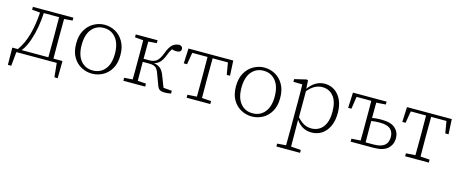

<svg xmlns="http://www.w3.org/2000/svg" viewBox="-43 -1092 4606 1929"><g transform="rotate(15 2260.5 -127.5)"><path d="M193 -162Q180 -124 164 -91.5Q148 -59 126 -33H404Q404 -74 404.5 -124Q405 -174 405 -214V-268Q405 -309 404.5 -359.5Q404 -410 404 -450H245Q241 -372 228 -298.5Q215 -225 193 -162ZM123 -452V-482H544V-452L457 -445Q457 -405 456.5 -356.5Q456 -308 456 -268V-214Q456 -174 456.5 -124Q457 -74 457 -33H551L549 146H515L500 0H80L66 146H31L29 -33H87Q143 -112 171.5 -217.5Q200 -323 207 -445Z M868 13Q809 13 756.5 -15Q704 -43 671 -99Q638 -155 638 -239Q638 -324 671 -380.5Q704 -437 757 -466Q810 -495 868 -495Q927 -495 979.5 -466.5Q1032 -438 1065 -381Q1098 -324 1098 -240Q1098 -156 1065 -99.5Q1032 -43 979.5 -15Q927 13 868 13ZM868 -20Q945 -20 993 -76.5Q1041 -133 1041 -239Q1041 -346 993 -404Q945 -462 868 -462Q790 -462 742.5 -404.5Q695 -347 695 -240Q695 -134 742.5 -77Q790 -20 868 -20Z M1545 -42 1502 -158Q1486 -204 1464 -219Q1442 -234 1398 -234H1332V-230Q1332 -181 1332.5 -129.5Q1333 -78 1333 -37L1420 -31V0H1193V-31L1280 -37Q1281 -78 1281 -126Q1281 -174 1281 -214V-268Q1281 -308 1281 -356.5Q1281 -405 1280 -445L1193 -452V-482H1420V-452L1333 -445Q1333 -405 1332.5 -356Q1332 -307 1332 -266H1394Q1441 -266 1469 -290Q1497 -314 1521 -378Q1544 -440 1571.5 -465.5Q1599 -491 1645 -495Q1661 -491 1670 -483Q1679 -475 1679 -460Q1679 -424 1630 -424Q1604 -424 1583 -432Q1565 -407 1547 -359Q1528 -310 1504.5 -285Q1481 -260 1445 -250Q1487 -244 1513 -221.5Q1539 -199 1557 -150L1601 -36L1689 -29V0Q1675 3 1658.5 5Q1642 7 1628 7Q1589 7 1572.5 -3.5Q1556 -14 1545 -42Z M1734 -326 1741 -482H2207L2215 -326H2181L2160 -450H2001Q2001 -410 2000.5 -359.5Q2000 -309 2000 -268V-214Q2000 -174 2000.5 -126Q2001 -78 2001 -37L2097 -31V0H1851V-31L1948 -37Q1948 -78 1948.5 -126Q1949 -174 1949 -214V-268Q1949 -309 1948.5 -359.5Q1948 -410 1948 -450H1789L1768 -326Z M2530 13Q2471 13 2418.5 -15Q2366 -43 2333 -99Q2300 -155 2300 -239Q2300 -324 2333 -380.5Q2366 -437 2419 -466Q2472 -495 2530 -495Q2589 -495 2641.5 -466.5Q2694 -438 2727 -381Q2760 -324 2760 -240Q2760 -156 2727 -99.5Q2694 -43 2641.5 -15Q2589 13 2530 13ZM2530 -20Q2607 -20 2655 -76.5Q2703 -133 2703 -239Q2703 -346 2655 -404Q2607 -462 2530 -462Q2452 -462 2404.5 -404.5Q2357 -347 2357 -240Q2357 -134 2404.5 -77Q2452 -20 2530 -20Z M3143 -456Q3103 -456 3066.5 -437Q3030 -418 2992 -374V-103Q3028 -63 3063 -44.5Q3098 -26 3141 -26Q3186 -26 3223 -49Q3260 -72 3281.5 -119.5Q3303 -167 3303 -242Q3303 -348 3258.5 -402Q3214 -456 3143 -456ZM3151 13Q3102 13 3062 -8.5Q3022 -30 2990 -76L2991 28Q2991 68 2991.5 115Q2992 162 2992 203L3095 210V240H2849V210L2940 203Q2940 162 2940.5 114.5Q2941 67 2941 26V-262Q2941 -309 2940.5 -350.5Q2940 -392 2939 -430L2846 -432V-460L2968 -489L2984 -484L2989 -398Q3059 -495 3157 -495Q3216 -495 3261 -464.5Q3306 -434 3332 -378Q3358 -322 3358 -245Q3358 -165 3331.5 -107Q3305 -49 3258.5 -18Q3212 13 3151 13Z M3703 -214Q3703 -174 3703.5 -123.5Q3704 -73 3704 -32H3786Q3863 -32 3899 -61Q3935 -90 3935 -148Q3935 -203 3901 -232Q3867 -261 3790 -261Q3766 -261 3744.5 -259Q3723 -257 3703 -254ZM3445 -322 3452 -482H3802V-452L3704 -445Q3704 -409 3703.5 -366.5Q3703 -324 3703 -286Q3725 -290 3749.5 -292Q3774 -294 3799 -294Q3899 -294 3943.5 -253.5Q3988 -213 3988 -150Q3988 -85 3942 -42.5Q3896 0 3796 0H3557V-31L3651 -37Q3652 -78 3652 -126Q3652 -174 3652 -214V-268Q3652 -309 3652 -359.5Q3652 -410 3651 -450H3498L3479 -322Z M4007 -326 4014 -482H4480L4488 -326H4454L4433 -450H4274Q4274 -410 4273.5 -359.5Q4273 -309 4273 -268V-214Q4273 -174 4273.5 -126Q4274 -78 4274 -37L4370 -31V0H4124V-31L4221 -37Q4221 -78 4221.5 -126Q4222 -174 4222 -214V-268Q4222 -309 4221.5 -359.5Q4221 -410 4221 -450H4062L4041 -326Z"/></g></svg>

Font: Source Serif 4 SmText Light
Style: Regular
Weight: 300
Designer: Frank Grießhammer
Foundry: Adobe
Version: Version 4.005;hotconv 1.1.0;makeotfexe 2.6.0